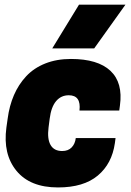

<svg xmlns="http://www.w3.org/2000/svg" viewBox="-20 -800 568 834"><path d="M323.2 -779.8H524.9L389.2 -589.8H207ZM195.8 -284.2 190.9 -246.1Q184.6 -196.3 199.7 -170.2Q214.8 -144 250 -144Q276.4 -144 291.3 -159.7Q306.2 -175.3 309.1 -200.2H481.9L479 -178.2Q466.3 -88.9 404.8 -37.4Q343.3 14.2 231.9 14.2Q110.8 14.2 51.5 -58.1Q-7.8 -130.4 7.8 -246.1L13.2 -284.2Q20.5 -340.3 40.5 -386.7Q60.5 -433.1 93.8 -468.8Q127 -504.4 176.5 -524.2Q226.1 -543.9 288.1 -543.9Q404.8 -543.9 459.7 -492.4Q514.6 -440.9 501 -341.8L498 -319.8H325.2Q333 -386.2 278.8 -386.2Q245.1 -386.2 223.6 -360.6Q202.1 -335 195.8 -284.2Z"/></svg>

Font: Cooper Hewitt
Style: Heavy Italic
Weight: 714
Designer: Village Type and Design LLC
Foundry: Cooper Hewitt Smithsonian Design Museum
Version: 1.000